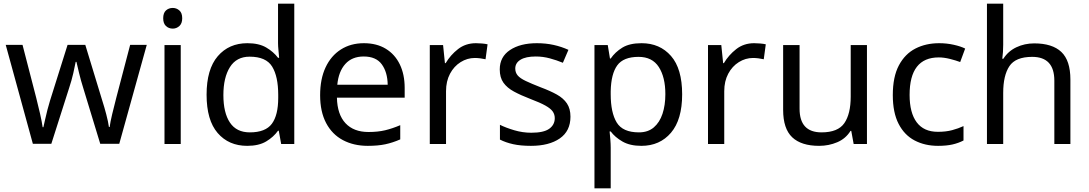

<svg xmlns="http://www.w3.org/2000/svg" viewBox="-20 -780 5899 1040"><path d="M431 -303Q418 -344 408.5 -383.5Q399 -423 394 -445H390Q386 -423 377 -383.5Q368 -344 354 -302L258 -1H158L11 -537H102L176 -251Q187 -208 197 -164Q207 -120 211 -91H215Q219 -108 224.5 -133Q230 -158 237 -185.5Q244 -213 251 -235L346 -537H442L534 -235Q545 -201 555.5 -161Q566 -121 570 -92H574Q577 -117 587.5 -161Q598 -205 610 -251L685 -537H775L626 -1H523Z M916 -737Q936 -737 951.5 -723.5Q967 -710 967 -681Q967 -653 951.5 -639Q936 -625 916 -625Q894 -625 879 -639Q864 -653 864 -681Q864 -710 879 -723.5Q894 -737 916 -737ZM959 -536V0H871V-536Z M1319 10Q1219 10 1159 -59.5Q1099 -129 1099 -267Q1099 -405 1159.5 -475.5Q1220 -546 1320 -546Q1382 -546 1421.5 -523Q1461 -500 1486 -467H1492Q1491 -480 1488.5 -505.5Q1486 -531 1486 -546V-760H1574V0H1503L1490 -72H1486Q1462 -38 1422 -14Q1382 10 1319 10ZM1333 -63Q1418 -63 1452.5 -109.5Q1487 -156 1487 -250V-266Q1487 -366 1454 -419.5Q1421 -473 1332 -473Q1261 -473 1225.5 -416.5Q1190 -360 1190 -265Q1190 -169 1225.5 -116Q1261 -63 1333 -63Z M1951 -546Q2020 -546 2069.5 -516Q2119 -486 2145.5 -431.5Q2172 -377 2172 -304V-251H1805Q1807 -160 1851.5 -112.5Q1896 -65 1976 -65Q2027 -65 2066.5 -74.5Q2106 -84 2148 -102V-25Q2107 -7 2067 1.5Q2027 10 1972 10Q1896 10 1837.5 -21Q1779 -52 1746.5 -113.5Q1714 -175 1714 -264Q1714 -352 1743.5 -415Q1773 -478 1826.5 -512Q1880 -546 1951 -546ZM1950 -474Q1887 -474 1850.5 -433.5Q1814 -393 1807 -321H2080Q2079 -389 2048 -431.5Q2017 -474 1950 -474Z M2558 -546Q2573 -546 2590.5 -544.5Q2608 -543 2621 -540L2610 -459Q2597 -462 2581.5 -464Q2566 -466 2552 -466Q2511 -466 2475 -443.5Q2439 -421 2417.5 -380.5Q2396 -340 2396 -286V0H2308V-536H2380L2390 -438H2394Q2420 -482 2461 -514Q2502 -546 2558 -546Z M3070 -148Q3070 -70 3012 -30Q2954 10 2856 10Q2800 10 2759.5 1Q2719 -8 2688 -24V-104Q2720 -88 2765.5 -74.5Q2811 -61 2858 -61Q2925 -61 2955 -82.5Q2985 -104 2985 -140Q2985 -160 2974 -176Q2963 -192 2934.5 -208Q2906 -224 2853 -244Q2801 -264 2764 -284Q2727 -304 2707 -332Q2687 -360 2687 -404Q2687 -472 2742.5 -509Q2798 -546 2888 -546Q2937 -546 2979.5 -536.5Q3022 -527 3059 -510L3029 -440Q2995 -454 2958 -464Q2921 -474 2882 -474Q2828 -474 2799.5 -456.5Q2771 -439 2771 -409Q2771 -387 2784 -371.5Q2797 -356 2827.5 -341.5Q2858 -327 2909 -307Q2960 -288 2996 -268Q3032 -248 3051 -219.5Q3070 -191 3070 -148Z M3455 -546Q3554 -546 3614.5 -477Q3675 -408 3675 -269Q3675 -132 3614.5 -61Q3554 10 3454 10Q3392 10 3351.5 -13.5Q3311 -37 3288 -68H3282Q3284 -51 3286 -25Q3288 1 3288 20V240H3200V-536H3272L3284 -463H3288Q3312 -498 3351 -522Q3390 -546 3455 -546ZM3439 -472Q3357 -472 3323.5 -426Q3290 -380 3288 -286V-269Q3288 -170 3320.5 -116.5Q3353 -63 3441 -63Q3490 -63 3521.5 -90Q3553 -117 3568.5 -163.5Q3584 -210 3584 -270Q3584 -362 3548.5 -417Q3513 -472 3439 -472Z M4065 -546Q4080 -546 4097.5 -544.5Q4115 -543 4128 -540L4117 -459Q4104 -462 4088.5 -464Q4073 -466 4059 -466Q4018 -466 3982 -443.5Q3946 -421 3924.5 -380.5Q3903 -340 3903 -286V0H3815V-536H3887L3897 -438H3901Q3927 -482 3968 -514Q4009 -546 4065 -546Z M4676 -536V0H4604L4591 -71H4587Q4561 -29 4515 -9.5Q4469 10 4417 10Q4320 10 4271 -36.5Q4222 -83 4222 -185V-536H4311V-191Q4311 -63 4430 -63Q4519 -63 4553.5 -113Q4588 -163 4588 -257V-536Z M5061 10Q4990 10 4934.5 -19Q4879 -48 4847.5 -109Q4816 -170 4816 -265Q4816 -364 4849 -426Q4882 -488 4938.5 -517Q4995 -546 5067 -546Q5108 -546 5146 -537.5Q5184 -529 5208 -517L5181 -444Q5157 -453 5125 -461Q5093 -469 5065 -469Q4907 -469 4907 -266Q4907 -169 4945.5 -117.5Q4984 -66 5060 -66Q5104 -66 5137.5 -75Q5171 -84 5199 -97V-19Q5172 -5 5139.5 2.5Q5107 10 5061 10Z M5414 -537Q5414 -497 5409 -462H5415Q5441 -503 5485.5 -524Q5530 -545 5582 -545Q5680 -545 5729 -498.5Q5778 -452 5778 -349V0H5691V-343Q5691 -472 5571 -472Q5481 -472 5447.5 -421.5Q5414 -371 5414 -277V0H5326V-760H5414Z"/></svg>

Font: Noto Sans Indic Siyaq Numbers
Style: Regular
Weight: 400
Designer: Monotype Design Team
Foundry: Monotype Imaging Inc.
Version: Version 2.002; ttfautohint (v1.8.4.7-5d5b)